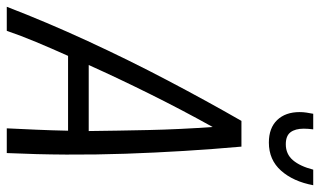

<svg xmlns="http://www.w3.org/2000/svg" viewBox="-248 -736 945 567"><g transform="rotate(90 224.5 -452.5)"><path d="M-39 0Q6 -117 62 -238.5Q118 -360 179 -476Q240 -592 298 -693H374Q389 -525 395 -350.5Q401 -176 393 0H320Q322 -42 324 -87Q326 -132 327 -181H106Q84 -132 65 -86.5Q46 -41 32 0ZM133 -242H328Q327 -327 325 -418.5Q323 -510 316 -608Q267 -520 220 -425.5Q173 -331 133 -242ZM362 -774Q319 -774 295.5 -798.5Q272 -823 272 -865Q272 -875 273.5 -885Q275 -895 277 -905H323Q322 -898 321.5 -890.5Q321 -883 321 -877Q321 -852 331.5 -838Q342 -824 367 -824Q396 -824 414 -845Q432 -866 442 -905H488Q477 -846 445 -810Q413 -774 362 -774Z"/></g></svg>

Font: Ubuntu Sans Condensed
Style: Italic
Weight: 400
Width: 3
Italic angle: -13.5°
Designer: Dalton Maag Ltd
Foundry: Dalton Maag Ltd
Version: Version 1.006; ttfautohint (v1.8.4.7-5d5b)